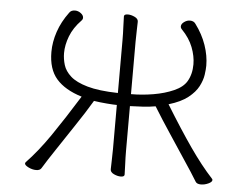

<svg xmlns="http://www.w3.org/2000/svg" viewBox="-51 -769 1102 847"><g transform="rotate(5 500.0 -345.5)"><path d="M468 -303Q453 -303 422.5 -305.5Q392 -308 366 -312Q332 -255 291.5 -195Q251 -135 219 -86Q203 -62 187 -37.5Q171 -13 161 4Q155 14 138 14Q121 14 104 5.5Q87 -3 87 -11Q87 -12 89 -16Q141 -70 193.5 -146.5Q246 -223 310 -326Q235 -349 197.5 -392Q160 -435 160 -511Q160 -555 175.5 -601Q191 -647 223 -690Q231 -702 248 -702Q262 -702 274 -693Q286 -684 286 -673Q286 -666 280 -660Q246 -625 231 -586Q216 -547 216 -511Q216 -485 224 -458.5Q232 -432 257 -409.5Q282 -387 332.5 -372.5Q383 -358 468 -356V-589Q468 -620 466.5 -649Q465 -678 465 -695Q465 -705 482 -705Q496 -705 512 -697.5Q528 -690 528 -677Q528 -665 527 -639.5Q526 -614 526 -588V-356Q575 -356 625 -364.5Q675 -373 714.5 -390.5Q754 -408 770 -435Q789 -467 789 -511Q789 -547 774 -586Q759 -625 725 -660Q719 -666 719 -673Q719 -684 731.5 -693Q744 -702 757 -702Q774 -702 782 -690Q814 -647 830 -600.5Q846 -554 846 -510Q846 -494 842.5 -469.5Q839 -445 825 -418Q811 -391 780 -366.5Q749 -342 695 -326Q760 -220 812.5 -144.5Q865 -69 914 -16Q917 -13 917 -10Q917 -1 900.5 6.5Q884 14 868 14Q850 14 844 4Q834 -13 818 -37.5Q802 -62 786 -86Q754 -135 714 -195Q674 -255 639 -312Q611 -307 581.5 -305.5Q552 -304 526 -303V-106Q526 -75 527.5 -46Q529 -17 529 0Q529 10 512 10Q498 10 482 2.5Q466 -5 466 -18Q466 -30 467 -55.5Q468 -81 468 -107Z"/></g></svg>

Font: Moon Stars Kai T Light
Style: Regular
Weight: 300
Designer: GuiWonder
Version: Version 1.101